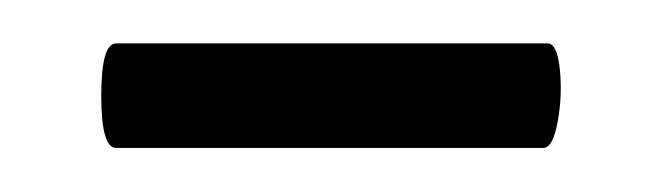

<svg xmlns="http://www.w3.org/2000/svg" viewBox="-20 -580 306 88"><path d="M33.2 -512.2Q26.4 -512.2 26.4 -536.1Q26.4 -560.1 33.2 -560.1H231Q235.4 -560.1 236.6 -548.1Q237.8 -536.1 235.6 -524.2Q233.4 -512.2 229 -512.2Z"/></svg>

Font: Junicode SmCond Medium
Style: Regular
Weight: 500
Width: 4
Designer: Peter S. Baker
Version: Version 2.206